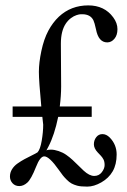

<svg xmlns="http://www.w3.org/2000/svg" viewBox="-20 -681 475 716"><path d="M207 -518.1 208 -358.9Q208 -324.2 202.9 -283.9H322V-245.1H197Q183.1 -177.5 160.6 -134.3L153.1 -120.1Q158 -123 170.2 -123Q182.4 -123 198.5 -117.7Q214.6 -112.3 226.9 -103.6Q239.3 -95 250.7 -84.5Q262.2 -74 272.5 -63.5Q282.7 -53 292.2 -44.4Q313.5 -24.9 331.3 -24.9Q349.1 -24.9 359.6 -38.7Q370.1 -52.5 370.1 -65.3Q370.1 -78.1 366 -86.2Q361.8 -94.2 356 -100.3Q350.1 -106.4 344.2 -112.8Q330.1 -127.7 330.1 -142.8Q330.1 -158 338.9 -169.4Q347.7 -180.9 362.1 -180.9Q376.5 -180.9 389.2 -168.2Q415 -141.8 415 -104.9Q415 -67.9 400.3 -42.2Q385.5 -16.6 357.9 -0.9Q330.3 14.9 305.5 14.9Q280.8 14.9 267.9 11.4Q255.1 7.8 246.6 3.1Q238 -1.7 228.8 -11Q219.5 -20.3 214.2 -27.1Q209 -33.9 199.7 -46.9Q163.8 -97.9 145 -97.9Q129.6 -97.9 114.3 -58.6Q96.4 -13.2 82 -0.1Q67.6 12.9 52 12.9Q36.4 12.9 26.7 2.3Q17.1 -8.3 17.1 -22.8Q17.1 -37.4 24.8 -49.8Q32.5 -62.3 45.5 -71.4Q58.6 -80.6 71.4 -87.5Q84.2 -94.5 98.9 -101.6Q113.5 -108.6 120.1 -113Q130.1 -124 135.6 -156.5Q141.1 -189 141.1 -216.1L137.9 -245.1H27.1V-283.9H134Q125 -378.9 125 -413.1Q125 -447.3 134.3 -491.2Q143.6 -535.2 160.2 -566.3Q176.8 -597.4 199.7 -618.9Q244.9 -660.9 309.1 -660.9Q369.6 -660.9 402.3 -616.2Q418 -595 418 -572.3Q418 -549.6 406.6 -536.3Q395.3 -522.9 379.9 -522.9Q347.2 -522.9 337.9 -572Q332.5 -596.9 328.4 -605.2Q317.6 -627.2 288.3 -627.9Q287.1 -627.9 281.4 -627.9Q275.6 -627.9 265.4 -624.6Q255.1 -621.3 244.4 -613.3Q233.6 -605.2 225.6 -593.3Q207 -565.9 207 -518.1Z"/></svg>

Font: Linden Hill
Style: Regular
Weight: 400
Version: Version 1.202